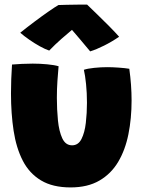

<svg xmlns="http://www.w3.org/2000/svg" viewBox="-20 -787 629 839"><path d="M346.5 -482Q362.5 -487.5 391.8 -490.5Q421 -493.5 448.5 -493.5Q471.5 -493.5 499.2 -491.5Q527 -489.5 545 -486.5Q555 -415 555 -348Q555 -269.5 541.2 -200.8Q527.5 -132 496.5 -79.8Q465.5 -27.5 414.2 2.2Q363 32 288.5 32Q210 32 159 1.2Q108 -29.5 79.5 -85Q51 -140.5 39.5 -215.5Q28 -290.5 28 -378.5Q28 -440 32.5 -505Q49 -506.5 75.2 -507.8Q101.5 -509 123 -509Q154.5 -509 186.2 -506Q218 -503 236 -497.5Q233.5 -470.5 231 -434.2Q228.5 -398 228.5 -359.5Q228.5 -308.5 233.2 -260.8Q238 -213 252.2 -182.5Q266.5 -152 295 -152Q322 -152 336 -179.5Q350 -207 355 -249.8Q360 -292.5 360 -338Q360 -381 356 -420Q352 -459 346.5 -482ZM360.5 -767Q379.5 -749 405.2 -723.8Q431 -698.5 456.8 -672.8Q482.5 -647 500.5 -626.5Q469.5 -605 435 -587.8Q400.5 -570.5 374 -562.5Q351.5 -590 328.8 -616.5Q306 -643 294.5 -656.5Q278 -643 249.2 -617.8Q220.5 -592.5 195 -566Q178 -571.5 154.5 -584.5Q131 -597.5 108 -613.5Q85 -629.5 68.5 -644Q99 -668.5 132 -693.2Q165 -718 192.8 -737.2Q220.5 -756.5 235.5 -765Q246 -765.5 271 -766Q296 -766.5 322 -766.8Q348 -767 360.5 -767Z"/></svg>

Font: Grandstander Black
Style: Regular
Weight: 900
Designer: Tyler Finck
Foundry: Etcetera Type Co
Version: Version 1.200; ttfautohint (v1.8.3)